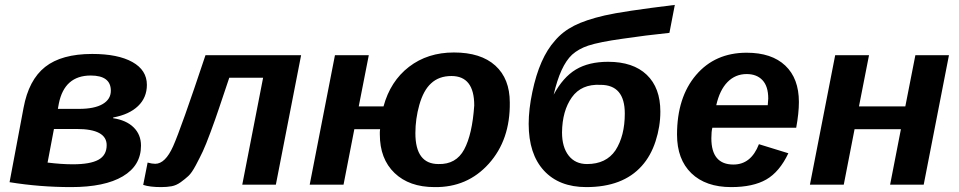

<svg xmlns="http://www.w3.org/2000/svg" viewBox="-20 -753 3910 783"><path d="M579 -407Q579 -355 543 -320.5Q507 -286 442 -274L441 -271Q495 -263 525 -233.5Q555 -204 555 -159Q555 -78 481 -34Q407 10 270 10Q142 10 19 -10L76 -313Q97 -427 164 -480Q231 -533 356 -533Q461 -533 520 -500Q579 -467 579 -407ZM200 -227 174 -90Q231 -83 277 -83Q348 -83 381.5 -101.5Q415 -120 415 -161Q415 -227 293 -227ZM216 -309H302Q365 -309 398.5 -328.5Q432 -348 432 -383Q432 -445 350 -445Q243 -445 220 -331Z M1105 0H968L1053 -436H915Q888 -356 873.5 -312.5Q859 -269 839 -215Q819 -161 807 -135.5Q795 -110 778.5 -79Q762 -48 748.5 -35.5Q735 -23 717 -10Q699 3 680 6.5Q661 10 637 10Q591 10 564 1L582 -90Q600 -85 613 -85Q654 -85 686 -156.5Q718 -228 818 -528H1208Z M2059 -335Q2061 -183 1973.5 -85.5Q1886 12 1752 10Q1649 10 1589 -47.5Q1529 -105 1529 -205V-215L1530 -226H1425L1381 0H1243L1346 -528H1484L1443 -319H1544Q1572 -422 1648 -480.5Q1724 -539 1831 -539Q1941 -539 2000 -485.5Q2059 -432 2059 -335ZM1914 -323Q1914 -443 1821 -443Q1770 -443 1738 -413Q1707 -385 1690 -325Q1674 -268 1674 -210Q1674 -84 1768 -84Q1840 -82 1873 -143.5Q1906 -205 1914 -323Z M2374 -84Q2452 -84 2490 -140Q2528 -199 2528 -290Q2528 -407 2429 -407Q2351 -411 2312 -356Q2273 -301 2272 -213Q2272 -153 2299 -118.5Q2326 -84 2374 -84ZM2371 10Q2260 10 2198 -57.5Q2136 -125 2136 -248Q2136 -307 2151 -378Q2180 -517 2243 -587Q2274 -624 2321 -648Q2368 -672 2446 -690Q2519 -707 2732 -733L2710 -619Q2613 -609 2519 -595Q2425 -582 2379 -567Q2340 -554 2313 -530Q2265 -485 2238 -367Q2276 -438 2328.5 -469.5Q2381 -501 2460 -501Q2562 -501 2617.5 -448Q2673 -395 2673 -298Q2673 -237 2653.5 -177Q2634 -117 2597 -76Q2520 10 2371 10Z M3227 -232H2885Q2881 -216 2881 -189Q2881 -82 2971 -82Q3043 -82 3075 -165L3195 -128Q3159 -52 3105 -21Q3051 10 2962 10Q2858 10 2799.5 -46.5Q2741 -103 2741 -204Q2741 -356 2818.5 -447Q2896 -538 3025 -538Q3127 -538 3182.5 -485.5Q3238 -433 3238 -337Q3238 -292 3227 -232ZM2901 -324H3111L3113 -351Q3113 -401 3089.5 -426Q3066 -451 3025 -451Q2979 -451 2947 -418.5Q2915 -386 2901 -324Z M3386 -528H3524L3483 -319H3672L3713 -528H3850L3747 0H3610L3654 -226H3465L3421 0H3283Z"/></svg>

Font: Libra Sans
Style: Bold Italic
Weight: 700
Italic angle: -12°
Foundry: Context Ltd
Version: Version 1.002